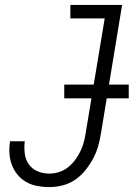

<svg xmlns="http://www.w3.org/2000/svg" viewBox="-20 -755 545 783"><path d="M181 8Q156 8 132 3.5Q108 -1 87.5 -12.5Q67 -24 52 -42Q37 -60 28.5 -82.5Q20 -105 18.5 -129.5Q17 -154 21 -179H81Q78 -154 81 -129Q84 -104 97.5 -85Q111 -66 133.5 -56.5Q156 -47 181 -47Q201 -47 221.5 -53.5Q242 -60 259 -74Q276 -88 288.5 -105.5Q301 -123 310 -142.5Q319 -162 323.5 -182Q328 -202 331 -222L407 -680H267V-735H478L392 -213Q388 -186 380.5 -159.5Q373 -133 359.5 -108Q346 -83 328 -60.5Q310 -38 286.5 -22Q263 -6 235.5 1Q208 8 181 8ZM242 -354V-410H505V-354Z"/></svg>

Font: Iosevka Curly Light
Style: Italic
Weight: 300
Italic angle: -9°
Monospace: yes
Designer: Belleve Invis
Foundry: Belleve Invis
Version: Version 22.1.2; ttfautohint (v1.8.4)